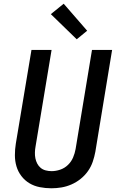

<svg xmlns="http://www.w3.org/2000/svg" viewBox="-20 -1003 640 1031"><path d="M256 8Q224 8 193.5 2Q163 -4 138 -19Q113 -34 95 -57.5Q77 -81 68.5 -109.5Q60 -138 60 -169.5Q60 -201 65 -232L149 -735H257L171 -217Q168 -201 167.5 -184.5Q167 -168 170 -153Q173 -138 180 -124.5Q187 -111 198.5 -101.5Q210 -92 225.5 -88Q241 -84 257 -84Q280 -84 303.5 -92Q327 -100 345 -117.5Q363 -135 372.5 -157.5Q382 -180 386 -203L474 -735H582L492 -188Q487 -161 478 -134.5Q469 -108 452.5 -84.5Q436 -61 413 -42.5Q390 -24 363.5 -12.5Q337 -1 310 3.5Q283 8 256 8ZM392 -792 253 -927 322 -983 448 -838Z"/></svg>

Font: Iosevka SS04 Semibold Extended
Style: Italic
Weight: 600
Width: 7
Italic angle: -9°
Monospace: yes
Designer: Belleve Invis
Foundry: Belleve Invis
Version: Version 19.0.0; ttfautohint (v1.8.4)